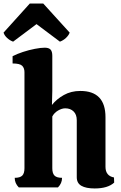

<svg xmlns="http://www.w3.org/2000/svg" viewBox="-61 -1057 683 1083"><path d="M473 6Q424 6 398 -9Q372 -24 372 -57V-379Q372 -411 354 -428.5Q336 -446 307 -446Q288 -446 266.5 -433.5Q245 -421 234 -400V-108Q234 -79 246.5 -66.5Q259 -54 289 -54Q289 -23 266 0H45Q22 -23 22 -54Q52 -54 64.5 -66.5Q77 -79 77 -108V-650Q77 -673 64 -686Q51 -699 10 -699V-740Q35 -753 68.5 -764Q102 -775 135.5 -781.5Q169 -788 191 -788Q214 -788 224 -777.5Q234 -767 234 -742V-545L232 -465Q258 -498 299 -521Q340 -544 392 -544Q534 -544 534 -396V-116Q534 -65 582 -56L583 -27Q547 6 473 6ZM13 -822Q-6 -829 -21 -843Q-36 -857 -41 -873L107 -1037H183L332 -873Q326 -857 311 -843Q296 -829 277 -822L145 -921Z"/></svg>

Font: Calistoga
Style: Regular
Weight: 400
Designer: Yvonne Schuttler, Eben Sorkin
Foundry: www.sorkintype.com
Version: Version 1.010; ttfautohint (v1.8.4.7-5d5b)